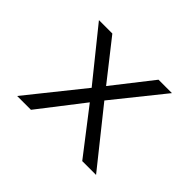

<svg xmlns="http://www.w3.org/2000/svg" viewBox="-148 -1028 1295 1295"><g transform="rotate(45 500.0 -380.0)"><path d="M123 -3.9 439.5 -398.4 151.4 -755.9H279.3L500 -475.6L719.7 -755.9H847.7L560.5 -398.4L876 -3.9H744.1L500 -320.3L254.9 -3.9Z"/></g></svg>

Font: MotoyaLCedar
Style: W3 mono
Weight: 400
Version: Version 1.01